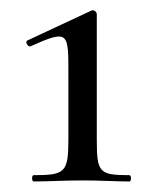

<svg xmlns="http://www.w3.org/2000/svg" viewBox="-20 -748 302 365"><path d="M44 -403C69 -403 103 -405 138 -405C172 -405 201 -403 226 -403C230 -403 230 -415 226 -415C168 -415 164 -420 164 -484V-721C164 -725 159 -730 154 -728L32 -671C27 -669 33 -658 38 -660C112 -693 110 -687 110 -602V-484C110 -420 104 -415 44 -415C40 -415 40 -403 44 -403Z"/></svg>

Font: Cormorant Infant Book
Style: Regular
Weight: 500
Designer: Christian Thalmann (Catharsis Fonts)
Version: Version 1.000;PS 002.000;hotconv 1.0.88;makeotf.lib2.5.64775